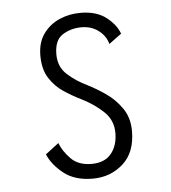

<svg xmlns="http://www.w3.org/2000/svg" viewBox="-44 -552 537 604"><g transform="rotate(-5 225.0 -250.5)"><path d="M225.5 11Q168.5 11 133.5 -17Q98.5 -45 85 -78L127 -110Q136 -85 159.8 -60.2Q183.5 -35.5 225.5 -35.5Q267 -35.5 287.8 -61Q308.5 -86.5 308.5 -126.5Q308.5 -167.5 278.2 -195.2Q248 -223 209 -242Q183.5 -254.5 157 -272Q130.5 -289.5 112.5 -317.5Q94.5 -345.5 94.5 -389Q94.5 -430 114.2 -457.5Q134 -485 165 -498.5Q196 -512 231.5 -512Q282.5 -512 313.2 -487.8Q344 -463.5 353.5 -435.5L314 -406.5Q307.5 -432 285 -449.2Q262.5 -466.5 230.5 -466.5Q198 -466.5 171.5 -450Q145 -433.5 145 -388.5Q145 -349 171.5 -324.8Q198 -300.5 235.5 -282.5Q261.5 -269.5 290.5 -249.5Q319.5 -229.5 340.2 -199.5Q361 -169.5 361 -127.5Q361 -60 321.2 -24.5Q281.5 11 225.5 11Z"/></g></svg>

Font: Trispace Condensed ExtraLight
Style: Regular
Weight: 200
Width: 3
Designer: Tyler Finck
Foundry: Etcetera Type Company
Version: Version 1.210; ttfautohint (v1.8.3)